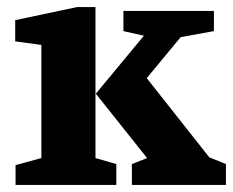

<svg xmlns="http://www.w3.org/2000/svg" viewBox="-20 -523 659 543"><path d="M353 0V-59L396 -76L251 -258L387 -422L329 -435V-492H585V-435L491 -418L395 -302L572 -78L619 -59V0ZM24 0V-56L97 -76V-396L23 -406V-466L198 -503H250V-76L309 -59V0Z"/></svg>

Font: Manuale ExtraBold
Style: Regular
Weight: 800
Version: Version 1.002